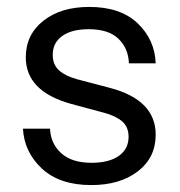

<svg xmlns="http://www.w3.org/2000/svg" viewBox="-20 -530 525 560"><path d="M187 -227.1Q55.2 -263.7 55.2 -362.8Q55.2 -428.7 106.2 -469.2Q157.2 -509.8 240.2 -509.8Q331.5 -509.8 381.6 -461.9Q431.6 -414.1 434.1 -345.2H356Q354.5 -388.7 325.7 -416.7Q296.9 -444.8 238.8 -444.8Q189 -444.8 161.4 -425Q133.8 -405.3 133.8 -370.1Q133.8 -341.3 152.3 -324.7Q170.9 -308.1 205.1 -298.8L299.8 -273.9Q434.1 -238.8 434.1 -137.2Q434.1 -70.3 382.1 -30.3Q330.1 9.8 246.1 9.8Q154.3 9.8 102.5 -38.1Q50.8 -85.9 46.9 -154.8H126Q127.4 -111.8 158.2 -83.5Q189 -55.2 247.1 -55.2Q297.9 -55.2 326.4 -75.2Q355 -95.2 355 -130.9Q355 -159.7 336.4 -175.8Q317.9 -191.9 283.2 -201.2Z"/></svg>

Font: TASA Orbiter Deck
Style: Regular
Weight: 400
Designer: Weizhong Zhang
Version: Version 1.000;Glyphs 3.1.2 (3151)